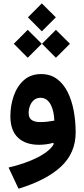

<svg xmlns="http://www.w3.org/2000/svg" viewBox="-20 -874 510 1162"><path d="M148.9 -769 233.1 -684.5 317.9 -769 233.1 -853.5ZM234.2 -609 318.4 -524.5 403.2 -609 318.4 -693.5ZM63.6 -609 147.8 -524.5 232.7 -609 147.8 -693.5ZM305.6 -2.9Q290.8 25.8 252 52.4Q213.2 79.1 156.7 101.4Q100.2 123.7 31.9 139.9L92.1 268.1Q262.7 215.8 350.3 133.3Q437.9 50.8 437.9 -72.7Q437.9 -140 426.2 -203.1Q414.5 -266.2 389.6 -316.4Q364.7 -366.5 324.9 -396.1Q285 -425.7 228.7 -425.7Q166.2 -425.7 124.9 -389.2Q83.7 -352.6 63.2 -294Q42.8 -235.4 42.8 -170Q42.8 -85.2 88.3 -41.4Q133.9 2.3 216.6 2.3Q239 2.3 261.1 -0.9Q283.3 -4 301.8 -9.5ZM308.7 -143.9Q289.2 -140.2 267.3 -137.7Q245.4 -135.2 222 -135.2Q190.2 -135.2 171.8 -147.7Q153.4 -160.1 153.4 -190.5Q153.4 -213.4 161.6 -234.2Q169.7 -255.1 185.6 -268.6Q201.5 -282.1 225 -282.1Q247.4 -282.1 263 -270Q278.6 -257.9 288.6 -237.6Q298.5 -217.4 303.3 -193Q308.1 -168.7 308.7 -143.9Z"/></svg>

Font: Estedad-FD VF
Style: Regular
Weight: 100
Designer: Amin Abedi
Version: Version 7.3